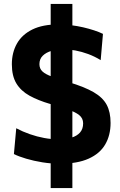

<svg xmlns="http://www.w3.org/2000/svg" viewBox="-20 -823 614 980"><path d="M284.4 12.7Q241.6 12.7 196.9 5.6Q152.2 -1.6 113.8 -13Q75.4 -24.3 51 -36.7L62.9 -168.4Q95.9 -150.8 132.3 -138.2Q168.6 -125.5 205.6 -118.7Q242.7 -111.8 278.2 -111.8Q316.1 -111.8 344.5 -120.3Q372.8 -128.8 388.6 -146.8Q404.3 -164.8 404.3 -193.5Q404.3 -219.5 384.1 -235.6Q363.8 -251.7 326 -264.3Q288.2 -276.8 236.3 -292.2Q174.2 -310.5 130.5 -334.7Q86.7 -359 63.6 -397.1Q40.5 -435.2 40.5 -495.1Q40.5 -554.9 66.6 -600.8Q92.6 -646.7 145.4 -672.6Q198.3 -698.5 279 -698.5Q310 -698.5 342.2 -694.5Q374.3 -690.5 404.4 -683.6Q434.5 -676.6 460.5 -668Q486.6 -659.5 505.5 -650.1L493.9 -516.1Q463.4 -534.8 430.4 -547.1Q397.3 -559.3 364.6 -565.4Q331.9 -571.5 302.7 -571.5Q271 -571.5 243.3 -563.5Q215.6 -555.5 198.4 -538.8Q181.2 -522.1 181.2 -495.7Q181.2 -472.4 196.8 -458.1Q212.3 -443.7 245.3 -431.9Q278.2 -420 330 -404Q411.1 -379.6 457.9 -352.5Q504.7 -325.4 524.6 -288.1Q544.4 -250.8 544.4 -195.6Q544.4 -132.6 517.1 -85.8Q489.9 -39.1 432.4 -13.2Q374.9 12.7 284.4 12.7ZM238.7 137Q238.7 92.5 238.7 50.8Q238.7 9 238.7 -31.2Q238.7 -71.5 238.7 -111.5Q238.7 -151.5 238.7 -192V-474Q238.7 -514.5 238.7 -554.5Q238.7 -594.5 238.7 -634.8Q238.7 -675 238.7 -717Q238.7 -759 238.7 -803H349.4Q349.4 -759 349.4 -717Q349.4 -675 349.4 -634.8Q349.4 -594.5 349.4 -554.5Q349.4 -514.5 349.4 -474V-192Q349.4 -151.2 349.4 -111Q349.4 -70.9 349.4 -30.6Q349.4 9.6 349.4 51.2Q349.4 92.8 349.4 137Z"/></svg>

Font: Commissioner Thin
Style: Regular
Weight: 100
Designer: Kostas Bartsokas
Foundry: Kostas Bartsokas
Version: Version 1.001;gftools[0.9.23]